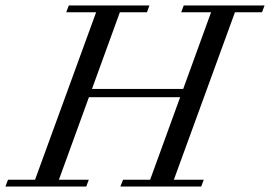

<svg xmlns="http://www.w3.org/2000/svg" viewBox="-59 -683 989 703"><path d="M-39.1 0 -29.8 -24.9H69.3L293 -638.2H183.6L192.9 -663.1H488.3L479 -638.2H379.9L277.8 -357.4H611.8L713.9 -638.2H604.5L613.8 -663.1H909.7L900.4 -638.2H801.3L577.6 -24.9H687L677.7 0H381.8L391.6 -24.9H490.7L600.6 -327.1H266.6L156.7 -24.9H266.1L256.8 0Z"/></svg>

Font: Elstob 14pt
Style: Italic
Weight: 400
Italic angle: -20°
Designer: Peter S. Baker
Version: Version 1.015